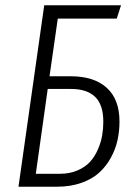

<svg xmlns="http://www.w3.org/2000/svg" viewBox="-20 -705 510 725"><path d="M247.1 -417Q335.4 -417 383.3 -373.3Q431.2 -329.6 431.2 -246.1Q431.2 -210 423.8 -176Q416.5 -142.1 398.7 -109.6Q380.9 -77.1 354.7 -53.2Q328.6 -29.3 287.6 -14.6Q246.6 0 195.8 0H49.8L147 -685.1H437L420.9 -634.8H198.2L167 -417ZM206.1 -48.8Q243.2 -48.8 272.7 -61.5Q302.2 -74.2 320.1 -94Q337.9 -113.8 349.6 -140.6Q361.3 -167.5 365.7 -193.1Q370.1 -218.8 370.1 -245.1Q370.1 -309.6 339.1 -339.4Q308.1 -369.1 248 -369.1H160.2L115.2 -48.8Z"/></svg>

Font: Fira Sans Compressed Light
Style: Italic
Weight: 300
Width: 3
Italic angle: -8°
Designer: Carrois Corporate & Edenspiekermann AG
Foundry: Carrois Corporate GbR & Edenspiekermann AG
Version: Version 4.203;PS 004.203;hotconv 1.0.88;makeotf.lib2.5.64775